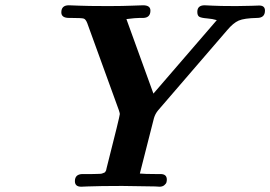

<svg xmlns="http://www.w3.org/2000/svg" viewBox="-20 -706 1022 726"><path d="M211.9 -659.2Q211.9 -686 240.2 -686Q244.1 -686 278.1 -684.6Q312 -683.1 375 -683.1H401.9Q441.9 -683.1 480 -684.6Q518.1 -686 521 -686Q548.8 -686 548.8 -666Q548.8 -639.2 522 -638.2H507.8Q491.7 -638.2 458 -633.8L560.1 -352.1L799.8 -629.9Q783.7 -634.8 762.5 -636.5Q741.2 -638.2 733.6 -642.6Q726.1 -647 726.1 -661.1Q726.1 -686 753.9 -686Q756.8 -686 783.9 -684.6Q811 -683.1 861.8 -683.1H877.9Q906.7 -683.1 931.4 -684.1Q956.1 -685.1 960 -685.1Q981.9 -685.1 981.9 -666Q981.9 -638.2 952.1 -638.2Q903.3 -637.2 882.6 -628.2Q861.8 -619.1 838.9 -591.8L578.1 -289.1Q566.9 -275.9 562 -258.8Q559.1 -249 508.8 -49.8Q527.8 -47.9 567.9 -47.9H586.9Q610.8 -47.9 610.8 -26.9Q610.8 -22 609.4 -16.6Q607.9 -11.2 601.1 -5.6Q594.2 0 583 0Q581.1 0 575.4 -0.5Q569.8 -1 566.9 -1Q466.8 -2.9 441.9 -2.9Q401.9 -2.9 366.5 -2.4Q331.1 -2 311 -1Q291 0 287.1 0Q263.2 0 263.2 -21Q263.2 -46.9 291 -47.9H304.2Q319.3 -47.9 328.1 -47.9Q336.9 -47.9 345.9 -48.3Q355 -48.8 359.4 -48.8Q363.8 -48.8 368.9 -51Q374 -53.2 375.5 -53.7Q377 -54.2 378.9 -57.6Q380.9 -61 381.3 -62Q381.8 -63 382.8 -69.1Q383.8 -75.2 384.8 -77.1Q432.6 -265.1 433.1 -274.9Q433.1 -277.8 429.2 -290L312 -612.8Q311 -614.7 310.1 -618.2Q304.2 -633.3 296.6 -635.7Q289.1 -638.2 248 -638.2H241.2Q211.9 -638.2 211.9 -659.2Z"/></svg>

Font: CMU Serif
Style: BoldItalic
Weight: 700
Italic angle: -14.04°
Version: Version 0.7.0